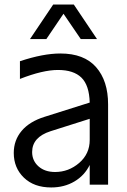

<svg xmlns="http://www.w3.org/2000/svg" viewBox="-20 -805 553 837"><path d="M211.9 -785.2H301.8L402.8 -634.8H332L256.8 -745.1L182.1 -634.8H110.8ZM40 -138.2Q40 -193.8 74.5 -234.6Q108.9 -275.4 174.8 -295.9L371.1 -357.9Q369.1 -433.1 335 -466.6Q300.8 -500 232.9 -500Q166.5 -500 66.9 -460.9V-538.1Q168 -571.8 243.2 -571.8Q346.7 -571.8 398.9 -512.2Q451.2 -452.6 451.2 -350.1V0H371.1V-85.9Q348.6 -40 304.4 -13.9Q260.3 12.2 203.1 12.2Q128.4 12.2 84.2 -30.5Q40 -73.2 40 -138.2ZM120.1 -142.1Q120.1 -104.5 147.7 -79.8Q175.3 -55.2 220.2 -55.2Q279.3 -55.2 325.2 -94.7Q371.1 -134.3 371.1 -194.8V-287.1L200.2 -232.9Q120.1 -207 120.1 -142.1Z"/></svg>

Font: TASA Explorer
Style: Regular
Weight: 400
Designer: Weizhong Zhang
Foundry: Local Remote
Version: Version 1.000;Glyphs 3.1.2 (3151)